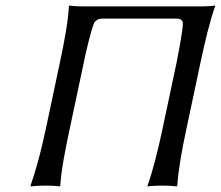

<svg xmlns="http://www.w3.org/2000/svg" viewBox="-20 -668 794 691"><path d="M701 -645H281C247 -645 230 -648 230 -648L228 -645C225 -591 212 -520 196 -445L144 -200C128 -125 110 -57 90 0L91 3C91 3 110 0 144 0C179 0 195 3 195 3L197 0C200 -53 214 -125 230 -200L282 -445C285 -462 308 -564 320 -588C329 -597 334 -601 349 -601H615C630 -601 633 -597 638 -588C640 -564 619 -462 616 -445L564 -200C548 -125 530 -53 511 0V3C511 3 529 0 564 0C598 0 615 3 615 3L618 0C622 -57 634 -125 650 -200L702 -445C718 -520 735 -591 754 -645V-648C754 -648 735 -645 701 -645Z"/></svg>

Font: Libertinus Sans
Style: Italic
Weight: 400
Italic angle: -12°
Designer: Philipp H. Poll, Khaled Hosny
Foundry: Caleb Maclennan
Version: Version 7.050;RELEASE